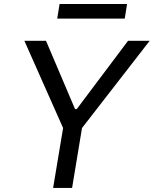

<svg xmlns="http://www.w3.org/2000/svg" viewBox="-20 -929 760 949"><path d="M100.5 -727.3 291.9 -296.2 242.5 0H336.3L385.3 -296.2L719.8 -727.3H612.9L359.4 -389.9H350.9L207.4 -727.3ZM262.8 -837H596.6L608 -909.1H274.5Z"/></svg>

Font: Margiela Sans Text
Style: Italic
Weight: 400
Italic angle: -9.39999°
Designer: Stefan Endress, Andreas Faust
Version: Version 1.100;FEAKit 1.0